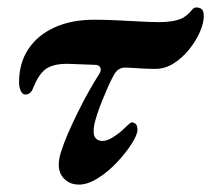

<svg xmlns="http://www.w3.org/2000/svg" viewBox="-20 -485 571 519"><path d="M193.4 14Q164 14 147.8 -8.6Q131.6 -31.3 144.6 -73.5Q151.7 -96.2 164 -124.8Q176.4 -153.3 191.3 -183.3Q206.2 -213.3 221.3 -240.2Q236.5 -267 248.5 -285.4Q254.3 -295 251.4 -301.9Q248.6 -308.8 239.5 -309.6L170.9 -312.2Q131.8 -314.2 108.9 -301.7Q86 -289.2 68.7 -245.1Q66.1 -238.1 60.9 -233.8Q55.8 -229.5 48.2 -229.5Q40.7 -229.5 36.1 -239.4Q31.5 -249.3 31.5 -261.8Q31.5 -314.7 56.7 -352.5Q81.9 -390.3 127.7 -411Q173.4 -431.7 234.8 -431.7Q259.6 -431.7 292.3 -430.3Q325 -428.9 357 -427Q389 -425.2 410 -425.2Q433.3 -425.2 452 -429.1Q470.7 -433 480.3 -440.5Q491.1 -448.5 497.4 -456.6Q503.6 -464.8 509.9 -464.8Q520.4 -464.8 525.6 -459.9Q530.8 -455.1 530.8 -441.4Q530.8 -422.6 520.3 -398.6Q509.8 -374.5 491.6 -351.8Q473.4 -329 449.9 -313.9Q426.4 -298.8 400.3 -298.8Q382.9 -298.8 366.6 -299.7Q350.4 -300.7 337.9 -301.5Q325.3 -302.3 318.1 -302.3Q298.2 -302.3 287.3 -281.5Q279.4 -267 271.4 -249Q263.5 -231 256 -212.3Q248.4 -193.7 242.8 -176.5Q237.1 -159.3 234.6 -146.5Q230.6 -122.7 237 -113.4Q243.4 -104 257 -104Q270.4 -104 287.5 -115.3Q304.6 -126.6 315.4 -137.4Q321.3 -143.3 327.6 -148.7Q334 -154.2 335 -154.2Q351.6 -154.2 351.6 -134.4Q351.6 -120.9 335.9 -96.4Q320.3 -71.9 296.3 -46.3Q272.3 -20.7 244.7 -3.4Q217.2 14 193.4 14Z"/></svg>

Font: EB Garamond
Style: Italic
Weight: 400
Italic angle: -17.2°
Designer: Georg Duffner and Octavio Pardo
Foundry: Georg Duffner
Version: Version 1.001